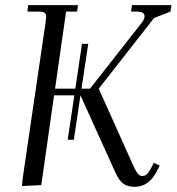

<svg xmlns="http://www.w3.org/2000/svg" viewBox="-20 -722 689 749"><path d="M65.9 3.9 67.9 -22 158.2 -637.2Q160.2 -650.9 160.2 -655.8Q160.2 -668.5 153.3 -672.6Q146.5 -676.8 127.9 -676.8H86.9L89.8 -702.1H284.2L280.8 -676.8H237.8L194.8 -376H273.9L299.8 -550.8H324.2L297.9 -376H331.1L535.2 -636.2Q543.9 -648.4 543.9 -659.2Q543.9 -676.8 512.2 -676.8H491.2L495.1 -702.1H648.9L645 -676.8L581.1 -651.9L365.2 -376L498 -80.1Q509.3 -55.2 517.1 -45.2Q524.9 -35.2 535.2 -35.2Q553.7 -35.2 568.8 -64.9L580.1 -86.9L603 -76.2L591.8 -54.2Q560.5 6.8 505.9 6.8Q478 6.8 461.2 -5.4Q444.3 -17.6 430.2 -48.8L293.9 -350.1L268.1 -176.8H244.1L270 -350.1H190.9L141.1 0Z"/></svg>

Font: Dihjauti
Style: Italic
Weight: 400
Italic angle: -9°
Designer: T. Christopher White
Version: Version 3.0.0